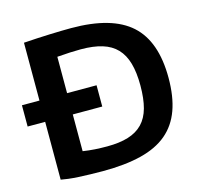

<svg xmlns="http://www.w3.org/2000/svg" viewBox="-109 -867 1040 994"><g transform="rotate(-15 411.5 -370.0)"><path d="M6 -429H100V-739Q172 -744 241 -746.5Q310 -749 355 -749Q573 -749 674.5 -657.5Q776 -566 776 -370Q776 -270 750 -198Q724 -126 669.5 -80Q615 -34 529 -12.5Q443 9 323 9Q289 9 255.5 8Q222 7 192.5 5.5Q163 4 139 1Q115 -2 100 -5V-315H6ZM378 -109Q444 -109 491 -123.5Q538 -138 568 -169Q598 -200 611.5 -249.5Q625 -299 625 -370Q625 -439 611 -488.5Q597 -538 567 -569.5Q537 -601 489.5 -615.5Q442 -630 375 -630Q351 -630 317 -628.5Q283 -627 248 -624V-429H406V-315H248V-118Q281 -113 312 -111Q343 -109 378 -109Z"/></g></svg>

Font: Encode Sans Wide
Style: SemiBold
Weight: 600
Designer: Pablo Impallari, Andres Torresi
Foundry: Pablo Impallari, Andres Torresi
Version: Version 1.000; ttfautohint (v1.00) -l 8 -r 50 -G 200 -x 14 -